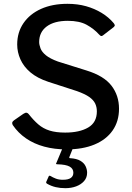

<svg xmlns="http://www.w3.org/2000/svg" viewBox="-20 -772 692 1005"><path d="M498 -592Q472 -621 434 -642Q396 -663 335 -663Q264 -663 224.5 -633.5Q185 -604 185 -552Q185 -538 192 -519Q199 -500 220.5 -482.5Q242 -465 283 -450L433 -403Q524 -375 563.5 -323.5Q603 -272 603 -203Q603 -137 569.5 -89Q536 -41 474.5 -15.5Q413 10 328 10Q265 10 211.5 -4.5Q158 -19 116.5 -47.5Q75 -76 47 -117Q43 -124 44 -130Q45 -136 53 -142L102 -176Q113 -183 119 -182Q125 -181 130 -175Q155 -143 180.5 -121Q206 -99 239.5 -88.5Q273 -78 321 -78Q396 -78 441.5 -104.5Q487 -131 487 -189Q487 -212 478 -230.5Q469 -249 447 -264.5Q425 -280 383 -295L232 -344Q175 -363 139.5 -393Q104 -423 87 -461Q70 -499 70 -539Q70 -603 103 -651Q136 -699 195 -725.5Q254 -752 333 -752Q386 -752 430.5 -739.5Q475 -727 512 -704.5Q549 -682 575 -651Q579 -646 580.5 -641Q582 -636 575 -630L518 -586Q512 -582 508.5 -583.5Q505 -585 498 -592ZM436 132Q436 158 420 176Q404 194 378.5 203.5Q353 213 322 213Q295 213 271.5 207.5Q248 202 227 190Q220 186 222 180L235 151Q237 146 244 149Q257 157 272.5 163Q288 169 309 169Q337 169 350.5 159.5Q364 150 364 132Q364 111 344.5 100Q325 89 281 88Q276 88 274 86.5Q272 85 275 81L311 -5H365L343 50Q341 56 347 56Q381 58 400.5 69.5Q420 81 428 98Q436 115 436 132Z"/></svg>

Font: Libre Franklin Medium
Style: Regular
Weight: 500
Designer: Pablo Impallari, Rodrigo Fuenzalida, Nhung Nguyen
Foundry: Impallari Type
Version: Version 3.000